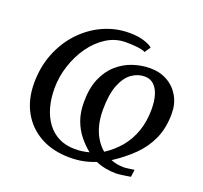

<svg xmlns="http://www.w3.org/2000/svg" viewBox="-130 -901 1124 1063"><g transform="rotate(20 432.0 -370.0)"><path d="M383 11Q283.5 11 210.2 -29.2Q137 -69.5 97 -141.5Q57 -213.5 57 -309.5Q57 -405 89 -485.5Q121 -566 177 -625.5Q233 -685 305.5 -718Q378 -751 459 -751Q507.5 -751 543.8 -740Q580 -729 596 -714.5L572.5 -679.5Q565.5 -685 547.8 -688.5Q530 -692 506.2 -693.8Q482.5 -695.5 457.5 -695.5Q397 -695.5 345 -662.8Q293 -630 254.5 -575.8Q216 -521.5 194.5 -455Q173 -388.5 173 -320.5Q173 -260.5 187.2 -210Q201.5 -159.5 229.2 -122Q257 -84.5 298 -63.8Q339 -43 393 -43Q417.5 -43 438 -46Q458.5 -49 476.5 -54Q443.5 -80.5 415 -115.8Q386.5 -151 369.2 -197.8Q352 -244.5 352 -305.5Q352 -386.5 376.5 -443.8Q401 -501 442 -537Q483 -573 533.2 -589.8Q583.5 -606.5 634.5 -606.5Q692 -606.5 736.5 -581.2Q781 -556 806.2 -511.2Q831.5 -466.5 831 -409Q831 -326 802.5 -262Q774 -198 723.2 -148Q672.5 -98 606 -55Q623 -48 642.5 -44.2Q662 -40.5 686 -40.5Q690 -40.5 701 -42Q712 -43.5 724.2 -45.2Q736.5 -47 744 -48L738.5 -5Q727.5 -3 710.8 -0.5Q694 2 678.5 4Q663 6 655 6Q621.5 6 591 0Q560.5 -6 533.5 -18Q499 -4 462.5 3.5Q426 11 383 11ZM551.5 -84.5Q603 -117.5 640.5 -162.8Q678 -208 698 -266.2Q718 -324.5 718 -395Q718 -443.5 707 -478.8Q696 -514 674.5 -533.5Q653 -553 621.5 -553Q581.5 -553.5 545.8 -528.5Q510 -503.5 487.8 -447.5Q465.5 -391.5 465.5 -300Q465.5 -251 475.8 -210.8Q486 -170.5 505.5 -138.8Q525 -107 551.5 -84.5Z"/></g></svg>

Font: Merriweather Medium
Style: Italic
Weight: 500
Italic angle: -7.8°
Version: Version 2.101